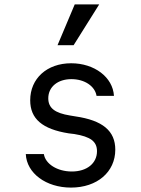

<svg xmlns="http://www.w3.org/2000/svg" viewBox="-20 -837 640 871"><path d="M97 -138C101 -51 189 14 302 14C421 14 503 -57 503 -158C503 -243 446 -291 322 -309L298 -313C229 -324 199 -347 199 -391C199 -443 242 -478 304 -478C364 -478 411 -446 418 -402H497C492 -487 408 -550 303 -550C193 -550 117 -481 117 -382C117 -298 172 -251 292 -232L317 -229C391 -217 420 -195 420 -151C420 -96 374 -59 306 -59C240 -59 186 -93 179 -138ZM430 -817H319L241 -632H314Z"/></svg>

Font: CommitMonoNiceRocks
Style: Regular
Weight: 400
Monospace: yes
Designer: Eigil Nikolajsen
Foundry: Eigil Nikolajsen
Version: Version 1.143